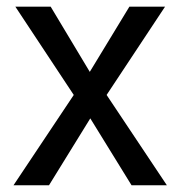

<svg xmlns="http://www.w3.org/2000/svg" viewBox="-20 -548 536 568"><path d="M20 0ZM245.6 -335.4 362.8 -528.3H468.3L295.4 -267.1L473.6 0H369.1L247.1 -197.8L125 0H20L198.2 -267.1L25.4 -528.3H129.9Z"/></svg>

Font: Roboto-o
Style: o-Regular
Weight: 400
Designer: Google
Version: Version 2.134; 2016; ttfautohint (v1.6)